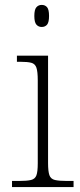

<svg xmlns="http://www.w3.org/2000/svg" viewBox="-20 -763 328 783"><path d="M29 0V-25H56Q90 -25 106.5 -29Q123 -33 128.5 -48Q134 -63 134 -97V-435Q134 -471 128.5 -487Q123 -503 107.5 -507Q92 -511 64 -511H49V-536H176V-98Q176 -64 181.5 -48.5Q187 -33 204 -29Q221 -25 254 -25H280V0ZM150 -653Q137 -653 128.5 -662.5Q120 -672 120 -698Q120 -724 128.5 -733.5Q137 -743 150 -743Q164 -743 172 -733.5Q180 -724 180 -698Q180 -672 172 -662.5Q164 -653 150 -653Z"/></svg>

Font: Noto Serif Gujarati ExtraLight
Style: Regular
Weight: 250
Version: Version 2.102